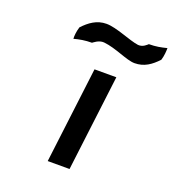

<svg xmlns="http://www.w3.org/2000/svg" viewBox="-125 -781 785 868"><g transform="rotate(20 268.0 -347.0)"><path d="M451 -663C446 -659 430 -641 406 -643C362 -649 289 -684 240 -684C194 -684 160 -659 130 -627C123 -605 121 -582 122 -569C147 -576 175 -581 207 -581C211 -583 232 -603 258 -601C318 -595 380 -560 419 -560C465 -560 497 -583 528 -616C535 -638 536 -662 536 -675C509 -668 484 -663 451 -663ZM307 -10 364 -472H259L202 -10Z"/></g></svg>

Font: Bluebird
Style: LiObl
Weight: 300
Designer: Jasper
Foundry: Cannot Into Space Fonts
Version: Version 0.98